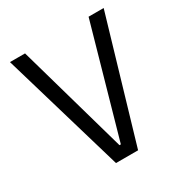

<svg xmlns="http://www.w3.org/2000/svg" viewBox="-161 -820 909 948"><g transform="rotate(-30 293.0 -346.5)"><path d="M230 0 25.9 -693.4H111.8L289.1 -67.9H296.9L474.1 -693.4H560.1L356 0Z"/></g></svg>

Font: Cascadia Mono SemiLight
Style: Regular
Weight: 350
Monospace: yes
Designer: Aaron Bell
Foundry: Saja Typeworks
Version: Version 2404.023; ttfautohint (v1.8.4)